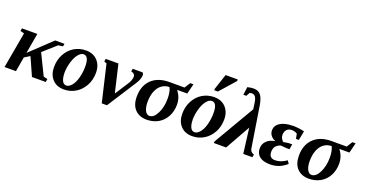

<svg xmlns="http://www.w3.org/2000/svg" viewBox="-36 -1407 3961 2085"><g transform="rotate(20 1944.0 -364.5)"><path d="M548 -459 542 -428 488 -420 340 -288 457 -48 504 -36 498 0H339L246 -208L183 -169L154 0H22L96 -415L51 -427L56 -459H234L193 -225L440 -459Z M655 -156 656 -157Q656 -109 671.5 -74.5Q687 -40 720 -40Q751 -40 781 -76Q811 -112 827.5 -174.5Q844 -237 844 -306Q844 -424 783 -424Q752 -424 722 -387Q692 -350 673.5 -286Q655 -222 655 -156ZM794 -472Q878 -472 927.5 -419Q977 -366 977 -280Q977 -197 941 -131.5Q905 -66 847 -30Q786 9 709 9Q625 9 576 -44Q527 -97 527 -184Q527 -267 562.5 -332.5Q598 -398 656 -434Q718 -472 794 -472Z M1171 -459 1246 -139 1345 -292Q1362 -316 1369 -340Q1377 -366 1377 -379Q1377 -393 1373 -400Q1368 -408 1361 -414Q1354 -420 1331 -426L1337 -458H1450Q1463 -448 1463 -428Q1463 -383 1422 -321L1209 10H1149L1049 -416L1019 -427L1025 -459Z M1681 -39H1680Q1732 -39 1768 -113Q1804 -186 1804 -281Q1804 -362 1780 -408Q1730 -408 1692 -380Q1653 -352 1632 -299Q1611 -246 1611 -175Q1611 -113 1630 -76Q1649 -39 1681 -39ZM1870 -408V-406Q1922 -338 1922 -255Q1922 -178 1889 -117Q1856 -56 1798 -23Q1739 10 1666 10Q1580 10 1530 -43Q1481 -95 1481 -190Q1481 -315 1555 -387Q1629 -459 1761 -459H1935L1977 -525H2014L1985 -408Z M2137 -156 2138 -157Q2138 -109 2153.5 -74.5Q2169 -40 2202 -40Q2233 -40 2263 -76Q2293 -112 2309.5 -174.5Q2326 -237 2326 -306Q2326 -424 2265 -424Q2234 -424 2204 -387Q2174 -350 2155.5 -286Q2137 -222 2137 -156ZM2276 -472Q2360 -472 2409.5 -419Q2459 -366 2459 -280Q2459 -197 2423 -131.5Q2387 -66 2329 -30Q2268 9 2191 9Q2107 9 2058 -44Q2009 -97 2009 -184Q2009 -267 2044.5 -332.5Q2080 -398 2138 -434Q2200 -472 2276 -472ZM2248 -542V-558L2308 -739H2448V-721L2290 -542Z M2744 -290 2582 -2H2439L2443 -23L2717 -492L2709 -549Q2703 -602 2688 -626Q2673 -650 2645 -650Q2631 -650 2619 -645L2596 -604H2562L2574 -696Q2611 -706 2647 -706Q2698 -706 2726 -673Q2754 -640 2768 -562L2844 -83Q2850 -46 2892 -32L2886 0H2781Z M3186 -471 3182 -472Q3212 -472 3255 -467Q3295 -462 3317 -455L3296 -349H3263L3252 -405Q3245 -412 3226 -418Q3208 -424 3189 -424Q3154 -424 3132 -402Q3110 -380 3110 -339Q3110 -317 3122 -296Q3134 -275 3150 -269Q3153 -270 3161 -272Q3163 -272 3166 -273Q3169 -274 3174.5 -274.5Q3180 -275 3184 -276Q3201 -279 3208 -279H3245L3235 -219H3200Q3187 -219 3133 -225Q3057 -201 3058 -125Q3058 -89 3076 -71Q3094 -53 3127 -53Q3194 -53 3259 -100L3282 -66Q3235 -26 3189 -9Q3141 8 3092 8Q3012 8 2970 -25Q2928 -58 2928 -118Q2928 -169 2963 -204Q2998 -239 3056 -248L3057 -251Q3025 -264 3005 -290Q2986 -315 2986 -347Q2986 -405 3040 -438Q3094 -471 3186 -471Z M3555 -39H3554Q3606 -39 3642 -113Q3678 -186 3678 -281Q3678 -362 3654 -408Q3604 -408 3566 -380Q3527 -352 3506 -299Q3485 -246 3485 -175Q3485 -113 3504 -76Q3523 -39 3555 -39ZM3744 -408V-406Q3796 -338 3796 -255Q3796 -178 3763 -117Q3730 -56 3672 -23Q3613 10 3540 10Q3454 10 3404 -43Q3355 -95 3355 -190Q3355 -315 3429 -387Q3503 -459 3635 -459H3809L3851 -525H3888L3859 -408Z"/></g></svg>

Font: Libra Serif Modern
Style: Bold Italic
Weight: 700
Italic angle: -12°
Designer: Stefan Peev, Context Ltd
Foundry: Stefan Peev, Context Ltd
Version: Version 1.000